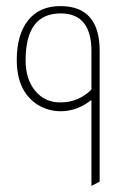

<svg xmlns="http://www.w3.org/2000/svg" viewBox="-20 -595 412 630"><path d="M280 15V-267Q233 -230 179 -230Q139 -230 104 -251Q35 -295 35 -398Q35 -481 72 -528Q109 -575 178 -575Q307 -575 307 -428V1ZM280 -427Q280 -551 179 -551Q64 -551 64 -397Q64 -335 95.5 -297Q127 -259 177 -259H179Q237 -259 280 -301Z"/></svg>

Font: Tajawal ExtraLight
Style: Regular
Weight: 275
Designer: Boutros Fonts
Foundry: Created by Boutros International 2017
Version: Version 1.700